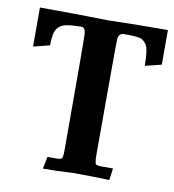

<svg xmlns="http://www.w3.org/2000/svg" viewBox="-70 -640 637 702"><g transform="rotate(10 249.0 -289.0)"><path d="M135.3 0.5 144.5 -44.4H180.2Q191.9 -44.4 196.8 -48.3Q201.7 -52.2 201.7 -79.6Q201.7 -503.4 200.2 -513.2Q197.8 -533.2 186 -534.7Q147.5 -534.7 126.2 -530Q105 -525.4 94 -509Q83 -492.7 83 -447.8L22.5 -432.6V-577.6Q156.2 -577.6 275.9 -574.7Q370.1 -577.6 497.6 -577.6V-449.2L437 -434.1Q437 -496.6 425.5 -512.9Q414.1 -529.3 398.9 -532.2Q381.3 -535.2 358.9 -535.2H341.8Q323.7 -535.2 320.8 -514.2Q319.3 -503.4 319.3 -82.5Q319.3 -48.8 326.2 -46.9Q334 -44.4 340.8 -44.4H387.7L381.8 -0.5Q318.4 -2.9 246.6 -2.9Q235.8 -2.9 226.6 -2Q192.9 0.5 135.3 0.5Z"/></g></svg>

Font: Quaaykop
Style: Bold
Weight: 700
Designer: Tup Wanders
Foundry: Free font, DO NOT SELL
Version: Version 1.00;July 31, 2023;FontCreator 11.5.0.2430 64-bit